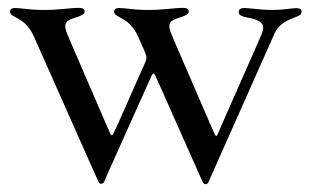

<svg xmlns="http://www.w3.org/2000/svg" viewBox="-20 -456 800 495"><path d="M240.4 17.8C244.3 17.8 246.8 16 248.6 12.8L259.9 -13.8L365.1 -248.2L371.1 -261.4C374.6 -268.5 377.1 -268.5 380.7 -260.7L389.9 -239.3V-240.1L486.2 -23.4L494 -5.7L498.2 3.6L501.8 11.4C503.9 16 506 18.8 509.6 18.8C513.5 18.8 515.6 17 517.4 13.5L524.5 -2.5L686.8 -367.5C700.3 -397.7 721.6 -403.4 747.2 -414.1C754.3 -416.9 757.8 -420.5 757.5 -425.8C757.8 -432.9 751.8 -435 744.3 -435C732.2 -435 712 -430.4 682.2 -430.4C650.2 -430.4 627.1 -435 609.7 -435.4C601.6 -435.4 595.5 -432.2 595.5 -425.4C595.5 -418.3 601.2 -415.1 606.9 -413.4C618.6 -408.7 658.7 -408.4 658.7 -384.2C658.7 -377.5 653.8 -365.4 644.2 -344.1L551.5 -133.9L542.6 -113.3L541.2 -110.1C538 -103.3 536.6 -103.7 533 -111.2L524.9 -129.6V-129.3L426.8 -356.2C421.2 -369.7 416.5 -380.3 416.5 -388.1C416.5 -404.8 431.5 -406.2 449.9 -413C458.5 -416.5 466.3 -418.7 466.6 -426.1C466.6 -433.9 459.5 -435.7 452.1 -435.7C427.6 -435.7 404.1 -430.4 364.7 -430.4C323.5 -430 303.6 -435.4 286.9 -435.4C278.4 -435.4 274.1 -431.1 274.1 -426.1C274.1 -409.4 312.5 -413.7 335.2 -363.3L351.9 -326L355.1 -317.8C358.3 -310 358.3 -304.7 355.1 -296.9L282.7 -133.5L273.8 -114.7C269.2 -104.4 267 -105.1 262.8 -114.7L256.4 -129.6V-129.3L158.4 -356.2C152.7 -369.7 148.1 -380.3 148.1 -388.1C148.1 -404.8 163 -406.2 181.5 -413C190 -416.5 197.8 -418.7 198.2 -426.1C198.2 -433.9 191.1 -435.7 183.6 -435.7C159.1 -435.7 135.7 -430.4 96.2 -430.4C55 -430 35.2 -435.4 18.5 -435.4C9.9 -435.4 5.7 -431.1 5.7 -426.1C5.7 -409.4 44 -413.7 66.8 -363.3L217.7 -23.4L228 -0.7L229.8 3.6L233 10.7C235.1 15.3 236.9 17.8 240.4 17.8Z"/></svg>

Font: Margiela Serif Text
Style: Regular
Weight: 400
Designer: Andreas Faust, Stefan Endress
Version: Version 1.002;FEAKit 1.0